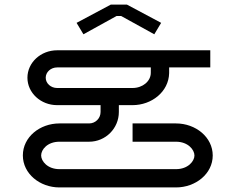

<svg xmlns="http://www.w3.org/2000/svg" viewBox="-20 -620 1020 840"><path d="M315 -520 345 -470 490 -550H510L655 -470L685 -520L535 -600H465ZM900 -400H230C158.2 -400 100 -346.2 100 -280C100 -213.8 158.2 -160 230 -160H420V-130C420 -102.4 397.6 -80 370 -80H240C154.3 -80 80 -20.5 80 60C80 139.9 154.2 200 240 200H750C836 200 910.7 140.2 910.7 60.3C910.7 -19.8 836.1 -80 750 -80H560V0H750C802.5 0 830.7 35 830.7 60.3C830.7 85 802.7 120 750 120H240C188 120 160 85.2 160 60C160 34.2 187.8 0 240 0H370C441.8 0 500 -58.2 500 -130V-160H560C643.1 -160 718 -218 720 -300V-325H900ZM639.8 -325 639.7 -300.9C639.5 -264.5 604 -235 560 -235H230C202.4 -235 180 -255.2 180 -280C180 -304.8 202.4 -325 230 -325Z"/></svg>

Font: KetosagCBd
Style: Regular
Weight: 500
Designer: gluk
Foundry: gluk
Version: Version 00.0024